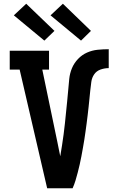

<svg xmlns="http://www.w3.org/2000/svg" viewBox="-20 -1006 640 1026"><path d="M232 0 85 -634H32V-735H242V-634H206L287 -245Q291 -226 294.5 -207.5Q298 -189 302 -171Q307 -200 311.5 -229.5Q316 -259 320 -288.5Q324 -318 327 -347.5Q330 -377 333 -406.5Q336 -436 339 -465.5Q342 -495 344.5 -524.5Q347 -554 350 -584Q353 -614 364.5 -641.5Q376 -669 397 -691Q418 -713 445 -725Q472 -737 501.5 -740Q531 -743 561 -743V-642Q539 -642 517.5 -634.5Q496 -627 483.5 -609Q471 -591 468 -568.5Q465 -546 462.5 -523.5Q460 -501 458 -479Q456 -457 453.5 -435Q451 -413 448.5 -391Q446 -369 443 -347Q440 -325 437 -303Q434 -281 430.5 -259Q427 -237 423 -215Q419 -193 415 -171Q411 -149 406 -127.5Q401 -106 395.5 -84.5Q390 -63 383.5 -41.5Q377 -20 368 0ZM413 -789 250 -924 316 -986 466 -841ZM217 -789 54 -924 120 -986 271 -841Z"/></svg>

Font: Iosevka Plex Etoile
Style: Bold
Weight: 700
Designer: Belleve Invis
Foundry: Belleve Invis
Version: Version 25.1.1; ttfautohint (v1.8.4)